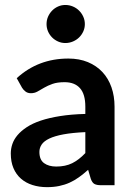

<svg xmlns="http://www.w3.org/2000/svg" viewBox="-20 -764 548 792"><path d="M332 -219Q278.5 -216.5 242 -209.8Q205.5 -203 183.5 -192.5Q161.5 -182 152 -168Q142.5 -154 142.5 -137.5Q142.5 -105 161.8 -91Q181 -77 212 -77Q250 -77 277.8 -90.8Q305.5 -104.5 332 -132.5ZM49 -441.5Q137.5 -522.5 262 -522.5Q307 -522.5 342.5 -507.8Q378 -493 402.5 -466.8Q427 -440.5 439.8 -404Q452.5 -367.5 452.5 -324V0H396.5Q379 0 369.5 -5.2Q360 -10.5 354.5 -26.5L343.5 -63.5Q324 -46 305.5 -32.8Q287 -19.5 267 -10.5Q247 -1.5 224.2 3.2Q201.5 8 174 8Q141.5 8 114 -0.8Q86.5 -9.5 66.5 -27Q46.5 -44.5 35.5 -70.5Q24.5 -96.5 24.5 -131Q24.5 -150.5 31 -169.8Q37.5 -189 52.2 -206.5Q67 -224 90.5 -239.5Q114 -255 148.2 -266.5Q182.5 -278 228 -285.2Q273.5 -292.5 332 -294V-324Q332 -375.5 310 -400.2Q288 -425 246.5 -425Q216.5 -425 196.8 -418Q177 -411 162 -402.2Q147 -393.5 134.8 -386.5Q122.5 -379.5 107.5 -379.5Q94.5 -379.5 85.5 -386.2Q76.5 -393 71 -402ZM330 -664.5Q330 -648.5 323.5 -634.2Q317 -620 306.2 -609.5Q295.5 -599 280.8 -592.8Q266 -586.5 249.5 -586.5Q233.5 -586.5 219.5 -592.8Q205.5 -599 195 -609.5Q184.5 -620 178.2 -634.2Q172 -648.5 172 -664.5Q172 -681 178.2 -695.2Q184.5 -709.5 195 -720.2Q205.5 -731 219.5 -737.2Q233.5 -743.5 249.5 -743.5Q266 -743.5 280.8 -737.2Q295.5 -731 306.2 -720.2Q317 -709.5 323.5 -695.2Q330 -681 330 -664.5Z"/></svg>

Font: Lato 2
Style: Bold
Weight: 700
Designer: Lukasz Dziedzic with Adam Twardoch and Botio Nikoltchev
Foundry: tyPoland Lukasz Dziedzic
Version: Version 2.015; 2015-08-06; http://www.latofonts.com/